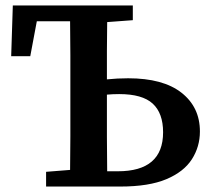

<svg xmlns="http://www.w3.org/2000/svg" viewBox="-20 -684 778 704"><path d="M372 -308Q372 -245 372 -182Q372 -119 373 -56H412Q578 -56 578 -199Q578 -269 540 -304Q502 -339 417 -339Q405 -339 394 -338.5Q383 -338 372 -337ZM21 -478 27 -664H467V-610L373 -603Q372 -550 372 -497Q372 -444 372 -393Q391 -395 410.5 -396Q430 -397 450 -397Q578 -397 645.5 -344Q713 -291 713 -202Q713 -146 683.5 -100Q654 -54 590 -27Q526 0 421 0H149V-54L237 -61Q238 -122 238 -184Q238 -246 238 -308V-356Q238 -419 238 -481.5Q238 -544 237 -606H115L91 -478Z"/></svg>

Font: Source Serif 4 SmText Semibold
Style: Regular
Weight: 600
Designer: Frank Grießhammer
Foundry: Adobe
Version: Version 4.005;hotconv 1.1.0;makeotfexe 2.6.0